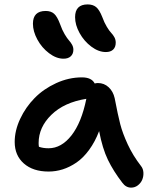

<svg xmlns="http://www.w3.org/2000/svg" viewBox="-20 -817 691 874"><path d="M461.9 -580.1Q428.7 -580.1 395.8 -604.7Q362.8 -629.4 342.3 -666.5Q321.8 -703.6 321.8 -738.8Q321.8 -796.9 378.9 -796.9Q402.8 -796.9 417.7 -784.7Q432.6 -772.5 445.8 -738.8Q454.6 -714.4 466.1 -695.3Q477.5 -676.3 486.1 -667.5Q494.6 -658.7 500.7 -647.5Q506.8 -636.2 506.8 -623Q506.8 -602.5 495.1 -591.3Q483.4 -580.1 461.9 -580.1ZM269 -549.8Q236.3 -549.8 203.4 -574.7Q170.4 -599.6 150.1 -637Q129.9 -674.3 129.9 -709Q129.9 -767.1 188 -767.1Q211.9 -767.1 226.3 -754.4Q240.7 -741.7 253.9 -706.1Q262.7 -680.7 274.4 -661.1Q286.1 -641.6 294.2 -632.8Q302.2 -624 308.1 -613.3Q314 -602.5 314 -590.8Q314 -571.8 302.2 -560.8Q290.5 -549.8 269 -549.8ZM201.2 -36.1Q130.4 -36.1 88.6 -72.8Q46.9 -109.4 46.9 -170.9Q46.9 -222.7 71.8 -275.9Q96.7 -329.1 137.5 -370.6Q178.2 -412.1 235.6 -438.5Q293 -464.8 353 -464.8Q397 -464.8 411.1 -437Q418.9 -439 425.8 -439Q454.1 -439 474.6 -419.9Q495.1 -400.9 502 -370.1Q516.6 -293.5 527.3 -252Q538.1 -210.4 561.5 -159.7Q585 -108.9 622.1 -61Q631.8 -48.8 632.8 -31.7Q633.8 -14.6 627.7 0.5Q621.6 15.6 607.9 26.4Q594.2 37.1 577.1 37.1Q553.2 37.1 537.1 15.1Q496.1 -38.1 471.2 -89.6Q446.3 -141.1 431.2 -220.2Q412.6 -171.4 385.7 -134.8Q358.9 -98.1 328.1 -77.1Q297.4 -56.2 265.6 -46.1Q233.9 -36.1 201.2 -36.1ZM155.8 -166Q155.8 -156.2 157.2 -148.9Q175.8 -142.1 201.2 -142.1Q259.3 -142.1 305.2 -200.4Q351.1 -258.8 373 -367.2Q272 -351.1 213.9 -294.4Q155.8 -237.8 155.8 -166Z"/></svg>

Font: Shantell Sans Irregular
Style: Regular
Weight: 500
Designer: Stephen Nixon, Anya Danilova, Shantell Martin
Foundry: Arrow Type
Version: Version 1.006;[9816181b4]